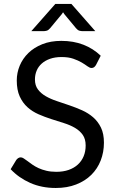

<svg xmlns="http://www.w3.org/2000/svg" viewBox="-20 -928 582 956"><path d="M458 -604.5Q453.5 -597 448.2 -593.2Q443 -589.5 435.5 -589.5Q427 -589.5 415.5 -598Q404 -606.5 386.8 -616.8Q369.5 -627 345.2 -635.5Q321 -644 286.5 -644Q254 -644 229.2 -635.2Q204.5 -626.5 187.8 -611.5Q171 -596.5 162.5 -576.2Q154 -556 154 -532.5Q154 -502.5 168.8 -482.8Q183.5 -463 207.8 -449Q232 -435 262.8 -424.8Q293.5 -414.5 325.8 -403.5Q358 -392.5 388.8 -378.8Q419.5 -365 443.8 -344Q468 -323 482.8 -292.5Q497.5 -262 497.5 -217.5Q497.5 -170.5 481.5 -129.2Q465.5 -88 434.8 -57.5Q404 -27 359.2 -9.5Q314.5 8 257.5 8Q187.5 8 130.5 -17.2Q73.5 -42.5 33 -85.5L61 -131.5Q65 -137 70.8 -140.8Q76.5 -144.5 83.5 -144.5Q90 -144.5 98.2 -139.2Q106.5 -134 117 -126Q127.5 -118 141 -108.5Q154.5 -99 171.8 -91Q189 -83 211 -77.8Q233 -72.5 260.5 -72.5Q295 -72.5 322 -82Q349 -91.5 367.8 -108.8Q386.5 -126 396.5 -150Q406.5 -174 406.5 -203.5Q406.5 -236 391.8 -256.8Q377 -277.5 353 -291.5Q329 -305.5 298 -315.2Q267 -325 235 -335.2Q203 -345.5 172 -359Q141 -372.5 117 -394Q93 -415.5 78.2 -447.8Q63.5 -480 63.5 -527.5Q63.5 -565.5 78.2 -601Q93 -636.5 121.2 -664Q149.5 -691.5 190.8 -708Q232 -724.5 285.5 -724.5Q345.5 -724.5 394.8 -705.5Q444 -686.5 481.5 -650.5ZM454.5 -773H389.5Q383.5 -773 375.2 -775.2Q367 -777.5 358.5 -787.5L300 -858L294 -867L288 -858L229.5 -787.5Q221 -777.5 212.8 -775.2Q204.5 -773 198.5 -773H136L255.5 -908.5H335.5Z"/></svg>

Font: Lato 2
Style: Regular
Weight: 400
Designer: Lukasz Dziedzic with Adam Twardoch and Botio Nikoltchev
Foundry: tyPoland Lukasz Dziedzic
Version: Version 2.015; 2015-08-06; http://www.latofonts.com/